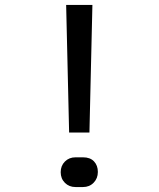

<svg xmlns="http://www.w3.org/2000/svg" viewBox="-20 -750 640 775"><path d="M259 -215 247 -730H353L341 -215ZM285 5Q259 5 242 -12Q225 -29 225 -55Q225 -81 242 -98Q259 -115 285 -115H315Q344 -115 359.5 -98.5Q375 -82 375 -56Q375 -30 358 -12.5Q341 5 315 5Z"/></svg>

Font: JetBrainsMonoNL NF
Style: Regular
Weight: 400
Designer: Philipp Nurullin, Konstantin Bulenkov
Foundry: JetBrains
Version: Version 2.304; ttfautohint (v1.8.4.7-5d5b);Nerd Fonts 3.2.1